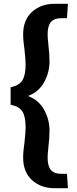

<svg xmlns="http://www.w3.org/2000/svg" viewBox="-20 -800 405 1012"><path d="M267 192Q196 192 149 149.5Q102 107 102 31Q102 -2 109 -49Q115 -103 115 -128Q115 -186 98 -212.5Q81 -239 36 -248V-340Q80 -349 97.5 -376Q115 -403 115 -460Q115 -485 109 -539Q102 -586 102 -619Q102 -695 149 -737.5Q196 -780 267 -780H338L333 -704H301Q266 -704 248.5 -684Q231 -664 231 -619Q231 -602 235 -564Q241 -516 241 -476Q241 -419 213 -367.5Q185 -316 128 -294Q185 -272 213 -220.5Q241 -169 241 -112Q241 -72 235 -24Q231 14 231 31Q231 76 248.5 96Q266 116 301 116H333L338 192Z"/></svg>

Font: Enriqueta
Style: Bold
Weight: 700
Designer: Viviana Monsalve, Gustavo Ibarra
Foundry: 72Puntos
Version: Version 2.000